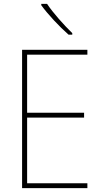

<svg xmlns="http://www.w3.org/2000/svg" viewBox="-20 -971 528 991"><path d="M223 -951H193V-944C227 -897 286 -834 334 -792H353V-800C310 -842 254 -904 223 -951ZM431 0V-25H120V-364H414V-389H120V-689H431V-714H94V0Z"/></svg>

Font: Noto Sans Gujarati SemiCondensed Thin
Style: Regular
Weight: 100
Width: 4
Designer: Jelle Bosma - Monotype Design Team, Universal Thirst
Foundry: Monotype Imaging Inc.
Version: Version 2.106